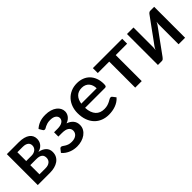

<svg xmlns="http://www.w3.org/2000/svg" viewBox="161 -1374 2239 2239"><g transform="rotate(-45 1280.0 -255.0)"><path d="M65.5 -510V0H268.5C294.5 0 319.2 -3 342.8 -9C366.2 -15 386.9 -24.2 404.8 -36.5C422.6 -48.8 436.7 -64.3 447 -83C457.3 -101.7 462.5 -123.7 462.5 -149C462.5 -181.7 451.8 -208 430.5 -228C409.2 -248 380.5 -261.3 344.5 -268C363.8 -273 379.8 -280 392.3 -289C404.8 -298 414.7 -307.9 422 -318.8C429.3 -329.6 434.5 -341 437.5 -353C440.5 -365 442 -376.5 442 -387.5C442 -404.8 438.5 -421 431.5 -436C424.5 -451 413.6 -464 398.8 -475C383.9 -486 365 -494.6 342 -500.8C319 -506.9 291.7 -510 260 -510ZM168 -226H268.5C286.8 -226 302.1 -224.2 314.3 -220.5C326.4 -216.8 336.2 -211.8 343.5 -205.2C350.8 -198.8 356 -191 359 -182C362 -173 363.5 -163.3 363.5 -153C363.5 -129 354.9 -109.9 337.8 -95.8C320.6 -81.6 297.3 -74.5 268 -74.5H168ZM168 -293.5V-439H256.5C273.8 -439 288.3 -437.1 300 -433.2C311.7 -429.4 321.1 -424.3 328.2 -418C335.4 -411.7 340.5 -404.4 343.5 -396.2C346.5 -388.1 348 -379.8 348 -371.5C348 -359.8 345.8 -349.2 341.2 -339.7C336.8 -330.2 330.4 -322.1 322.2 -315.2C314.1 -308.4 304.4 -303.1 293.3 -299.2C282.1 -295.4 269.8 -293.5 256.5 -293.5Z M534 -456 558.5 -414.5C562.5 -408.2 566.2 -404 569.8 -402C573.2 -400 577.5 -399 582.5 -399C587.2 -399 592.6 -400.8 598.7 -404.5C604.9 -408.2 612.5 -412.2 621.5 -416.8C630.5 -421.2 641.6 -425.4 654.7 -429.2C667.9 -433.1 683.8 -435 702.5 -435C735.5 -435 760.2 -428.7 776.7 -416C793.2 -403.3 801.5 -387.8 801.5 -369.5C801.5 -349.2 792 -332.7 773 -320C754 -307.3 727.2 -301 692.5 -301H635V-230H692.5C732.2 -230 761.2 -223.4 779.7 -210.2C798.2 -197.1 807.5 -179.2 807.5 -156.5C807.5 -144.8 805.2 -134.1 800.5 -124.3C795.8 -114.4 789 -105.8 780 -98.5C771 -91.2 760 -85.5 747 -81.5C734 -77.5 719.2 -75.5 702.5 -75.5C682.5 -75.5 665.7 -78 652.2 -83C638.7 -88 627.2 -93.5 617.7 -99.5C608.2 -105.5 600 -111 593 -116C586 -121 579.2 -123.5 572.5 -123.5C563.2 -123.5 556.5 -120.2 552.5 -113.5L521.5 -74C533.8 -59 547.7 -46.3 563 -36C578.3 -25.7 594.2 -17.2 610.7 -10.8C627.2 -4.2 643.9 0.4 660.7 3.2C677.6 6.1 693.8 7.5 709.5 7.5C735.5 7.5 760.6 4 784.7 -3C808.9 -10 830.2 -20.2 848.7 -33.5C867.2 -46.8 882.1 -63.1 893.2 -82.2C904.4 -101.4 910 -123.2 910 -147.5C910 -178.2 901.2 -204 883.5 -225C865.8 -246 841.8 -261.5 811.5 -271.5C827.8 -277.2 841.6 -284.3 852.7 -293C863.9 -301.7 872.9 -311 879.7 -321C886.6 -331 891.5 -341.2 894.5 -351.7C897.5 -362.2 899 -372.5 899 -382.5C899 -400.2 894.7 -417.2 886.2 -433.5C877.7 -449.8 865.3 -464.2 849 -476.7C832.7 -489.2 812.5 -499.2 788.5 -506.7C764.5 -514.2 736.8 -518 705.5 -518C666.5 -518 633 -512.2 605 -500.7C577 -489.2 553.3 -474.3 534 -456Z M1228 -518C1190.3 -518 1156.6 -511.4 1126.8 -498.2C1096.9 -485.1 1071.6 -467.2 1050.7 -444.5C1029.9 -421.8 1013.9 -395.2 1002.7 -364.5C991.6 -333.8 986 -300.8 986 -265.5C986 -221.2 992.2 -182 1004.7 -148C1017.2 -114 1034.6 -85.5 1056.7 -62.5C1078.9 -39.5 1105.1 -22.1 1135.2 -10.3C1165.4 1.6 1198.2 7.5 1233.5 7.5C1251.5 7.5 1270 6.1 1289 3.2C1308 0.4 1326.5 -4.3 1344.5 -10.8C1362.5 -17.3 1379.5 -25.7 1395.5 -36C1411.5 -46.3 1425.8 -59 1438.5 -74L1408 -113.5C1403.3 -120.2 1396.7 -123.5 1388 -123.5C1381.3 -123.5 1374 -121.1 1366 -116.3C1358 -111.4 1348.3 -106.1 1337 -100.3C1325.7 -94.4 1312.3 -89.1 1297 -84.2C1281.7 -79.4 1263.5 -77 1242.5 -77C1220.5 -77 1200.6 -80.4 1182.7 -87.2C1164.9 -94.1 1149.6 -104.5 1136.7 -118.5C1123.9 -132.5 1113.7 -150.1 1106 -171.2C1098.3 -192.4 1093.8 -217.5 1092.5 -246.5H1420C1429.7 -246.5 1436.3 -249.3 1440 -255C1443.7 -260.7 1445.5 -271.8 1445.5 -288.5C1445.5 -324.8 1440.1 -357.2 1429.2 -385.7C1418.4 -414.2 1403.3 -438.3 1384 -458C1364.7 -477.7 1341.7 -492.6 1315 -502.7C1288.3 -512.9 1259.3 -518 1228 -518ZM1230 -440C1249.3 -440 1266.4 -436.7 1281.2 -430.2C1296.1 -423.7 1308.5 -414.7 1318.5 -403.2C1328.5 -391.7 1336.1 -378.2 1341.2 -362.7C1346.4 -347.2 1349 -330.5 1349 -312.5H1095.5C1101.5 -352.8 1115.7 -384.2 1138 -406.5C1160.3 -428.8 1191 -440 1230 -440Z M1484 -510V-429H1672.5V0H1780V-429H1968V-510Z M2046.5 0.5H2111.5C2119.8 0.5 2127.3 -2.4 2134 -8.2C2140.7 -14.1 2146 -20.2 2150 -26.5C2190.3 -82.2 2226.7 -132.2 2259 -176.5C2272.7 -195.5 2286.2 -214.1 2299.5 -232.3C2312.8 -250.4 2324.8 -266.7 2335.3 -281C2345.8 -295.3 2354.3 -307.1 2360.8 -316.3C2367.3 -325.4 2370.8 -330.3 2371.5 -331C2374.8 -335.7 2378.2 -341.1 2381.5 -347.2C2384.8 -353.4 2388.2 -360.2 2391.5 -367.5C2390.2 -358.8 2389.2 -350.3 2388.5 -342C2387.8 -333.7 2387.5 -326.2 2387.5 -319.5V0H2495V-510H2430C2421.7 -510 2414.2 -507.2 2407.5 -501.5C2400.8 -495.8 2395.5 -489.7 2391.5 -483C2350.8 -427.3 2314.3 -377.3 2282 -333C2268.3 -314 2254.9 -295.4 2241.8 -277.2C2228.6 -259.1 2216.8 -242.8 2206.3 -228.5C2195.8 -214.2 2187.2 -202.5 2180.5 -193.5C2173.8 -184.5 2170.3 -179.7 2170 -179C2163 -169 2156.2 -156.3 2149.5 -141C2150.8 -149.7 2151.9 -158.2 2152.8 -166.8C2153.6 -175.2 2154 -183.2 2154 -190.5V-510H2046.5Z"/></g></svg>

Font: Lato Semibold
Style: Regular
Weight: 600
Designer: Lukasz Dziedzic
Foundry: tyPoland Lukasz Dziedzic
Version: Version 2.006; 2014-01-15